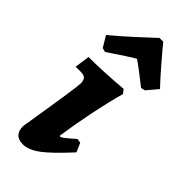

<svg xmlns="http://www.w3.org/2000/svg" viewBox="-240 -776 832 832"><g transform="rotate(45 175.5 -360.5)"><path d="M251 -172 271 -169 289 -128Q219 -51 177 -19.5Q135 12 100 12Q45 12 45 -45Q91 -326 91 -352Q91 -371 83 -379.5Q75 -388 56 -388H24L34 -457Q119 -457 239 -467L253 -449Q234 -382 215.5 -291Q197 -200 187 -129L191 -126Q196 -126 209.5 -136.5Q223 -147 251 -172ZM193 -733H216Q230 -715 276 -661.5Q322 -608 351 -578L309 -528L290 -523Q210 -586 188 -600Q163 -587 69 -523L50 -528L20 -578Q57 -608 115.5 -661.5Q174 -715 193 -733Z"/></g></svg>

Font: Alegreya ExtraBold
Style: Italic
Weight: 800
Italic angle: -7°
Designer: Juan Pablo del Peral
Foundry: Huerta Tipografica
Version: Version 2.007; ttfautohint (v1.6)